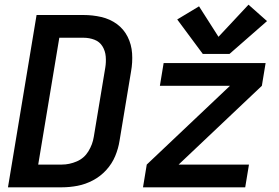

<svg xmlns="http://www.w3.org/2000/svg" viewBox="-20 -799 1192 819"><path d="M845 -569H959L1119 -709L1040 -779L912 -642L829 -772L736 -716ZM14 0H244Q277 0 311 -6.5Q345 -13 377 -30Q409 -47 433.5 -74Q458 -101 471.5 -133.5Q485 -166 490 -199L539 -494Q546 -533 543.5 -571Q541 -609 524.5 -642Q508 -675 478.5 -696.5Q449 -718 412 -726.5Q375 -735 336 -735H136ZM143 -97 233 -638H336Q361 -638 383 -629.5Q405 -621 417 -601.5Q429 -582 431 -558Q433 -534 429 -510L380 -215Q375 -183 357 -153.5Q339 -124 307.5 -110.5Q276 -97 244 -97ZM590 0H1026L1042 -97H742L1097 -433L1113 -530H678L662 -433H961L606 -97Z"/></svg>

Font: Iosevka Sparkle SmBdObl
Style: Regular
Weight: 600
Italic angle: -9°
Designer: Belleve Invis
Foundry: Belleve Invis
Version: Version 4.5.0; ttfautohint (v1.8.3)